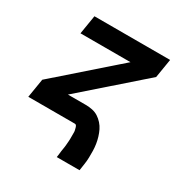

<svg xmlns="http://www.w3.org/2000/svg" viewBox="-165 -650 930 971"><g transform="rotate(30 300.0 -164.0)"><path d="M300 192Q301 186 302 179.5Q303 173 303.5 166.5Q304 160 305 154Q306 148 307 141.5Q308 135 309 128.5Q310 122 310.5 115.5Q311 109 311.5 103Q312 97 312.5 90.5Q313 84 313 77.5Q313 71 313 65Q313 59 313 52.5Q313 46 313 40Q313 34 311.5 28Q310 22 308.5 16Q307 10 304 5Q301 0 295 0H23L41 -110L383 -410H91L109 -520H551L533 -410L191 -110H295Q315 -110 334 -106Q353 -102 368.5 -92Q384 -82 396.5 -68Q409 -54 417 -37.5Q425 -21 430.5 -3Q436 15 439 34Q442 53 442.5 73Q443 93 442.5 112.5Q442 132 439 152Q436 172 433 192Z"/></g></svg>

Font: Iosevka Aile Extrabold Oblique
Style: Regular
Weight: 800
Italic angle: -9°
Designer: Belleve Invis
Foundry: Belleve Invis
Version: Version 31.1.0; ttfautohint (v1.8.4)